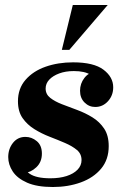

<svg xmlns="http://www.w3.org/2000/svg" viewBox="-20 -740 500 770"><path d="M192 10Q128 10 88.5 -7.5Q49 -25 31 -52.5Q13 -80 13 -110Q13 -143 32 -167Q51 -191 82 -191Q107 -191 127.5 -174Q148 -157 148 -124Q148 -90 125.5 -69Q103 -48 80 -48Q65 -48 52 -57Q39 -66 39 -81H72Q72 -62 98.5 -43.5Q125 -25 182 -25Q219 -25 247 -34Q275 -43 291 -59.5Q307 -76 307 -98Q307 -123 288.5 -138.5Q270 -154 241 -166.5Q212 -179 179.5 -191.5Q147 -204 118 -222Q89 -240 70.5 -266.5Q52 -293 52 -334Q52 -385 82.5 -420Q113 -455 163 -472.5Q213 -490 273 -490Q356 -490 395 -460.5Q434 -431 434 -390Q434 -357 413 -334Q392 -311 362 -311Q337 -311 319 -329Q301 -347 301 -376Q301 -405 318.5 -427.5Q336 -450 360 -450Q375 -450 385.5 -439Q396 -428 396 -407H366Q366 -425 343 -440Q320 -455 276 -455Q243 -455 217.5 -445.5Q192 -436 177.5 -420.5Q163 -405 163 -385Q163 -362 181.5 -347.5Q200 -333 228.5 -322Q257 -311 289.5 -299Q322 -287 350.5 -269.5Q379 -252 397.5 -224.5Q416 -197 416 -154Q416 -100 385.5 -63.5Q355 -27 304 -8.5Q253 10 192 10ZM412 -720 258 -540H228L272 -720Z"/></svg>

Font: Brygada 1918
Style: Bold Italic
Weight: 700
Italic angle: -8°
Designer: Mateusz Machalski | Borys Kosmynka | Przemek Hoffer
Foundry: NIEPODLEGLA 2018
Version: Version 3.006